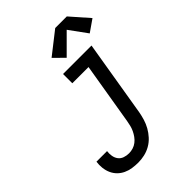

<svg xmlns="http://www.w3.org/2000/svg" viewBox="-279 -1101 1231 1231"><g transform="rotate(-45 337.0 -485.5)"><path d="M227 8Q200 8 173.5 4Q147 0 123.5 -11Q100 -22 82 -40Q64 -58 53.5 -81.5Q43 -105 40 -132Q37 -159 41 -186Q41 -186 41 -186Q41 -186 41 -186H137Q137 -186 137 -186Q137 -186 137 -186Q134 -165 137.5 -143.5Q141 -122 153 -106Q165 -90 185 -83Q205 -76 227 -76Q245 -76 263.5 -81.5Q282 -87 297.5 -99Q313 -111 324.5 -127Q336 -143 344 -160Q352 -177 356.5 -195Q361 -213 364 -231L434 -651H287V-735H545L459 -217Q454 -189 445.5 -161Q437 -133 422.5 -107Q408 -81 387 -58Q366 -35 339.5 -20Q313 -5 284 1.5Q255 8 227 8ZM377 -792 308 -860 460 -979H565L674 -855L592 -798L504 -919Z"/></g></svg>

Font: Iosevka Curly Slab MdEx
Style: Italic
Weight: 500
Width: 7
Italic angle: -9°
Monospace: yes
Designer: Belleve Invis
Foundry: Belleve Invis
Version: Version 11.0.0; ttfautohint (v1.8.3)